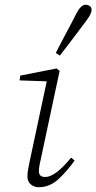

<svg xmlns="http://www.w3.org/2000/svg" viewBox="-20 -772 404 805"><path d="M95 -32Q95 -48 98 -62.5Q101 -77 106 -103L176 -431L62 -435L65 -455L217 -485L230 -475L153 -114Q149 -98 146 -81.5Q143 -65 143 -54Q143 -30 169 -30Q192 -30 219.5 -51.5Q247 -73 278 -111L293 -99Q261 -54 224.5 -20.5Q188 13 142 13Q123 13 109 1Q95 -11 95 -32ZM214 -550Q234 -590 258 -634.5Q282 -679 299 -713Q319 -752 338 -752Q348 -752 356 -747Q364 -742 364 -730Q364 -714 341 -684Q319 -654 288.5 -614Q258 -574 231 -539Z"/></svg>

Font: Source Serif Pro Light
Style: Italic
Weight: 300
Italic angle: -12°
Designer: Frank Grießhammer
Foundry: Adobe Systems Incorporated
Version: Version 3.001;hotconv 1.0.111;makeotfexe 2.5.65597